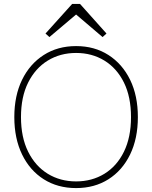

<svg xmlns="http://www.w3.org/2000/svg" viewBox="-20 -948 775 979"><path d="M368 11Q274 11 203 -34Q132 -79 92.5 -160.5Q53 -242 53 -351Q53 -460 92.5 -541Q132 -622 203 -667.5Q274 -713 368 -713Q462 -713 533 -667.5Q604 -622 643.5 -541Q683 -460 683 -351Q683 -242 643.5 -160.5Q604 -79 533 -34Q462 11 368 11ZM368 -23Q449 -23 512.5 -62Q576 -101 612 -174.5Q648 -248 648 -351Q648 -454 612 -527Q576 -600 512.5 -639Q449 -678 368 -678Q287 -678 223.5 -639Q160 -600 123.5 -527Q87 -454 87 -351Q87 -248 123.5 -174.5Q160 -101 223.5 -62Q287 -23 368 -23ZM348 -928H388L523 -777L503 -759L368 -874L232 -759L212 -777Z"/></svg>

Font: Zen Kaku Gothic Antique Light
Style: Regular
Weight: 300
Designer: Yoshimichi Ohira
Foundry: Positype
Version: Version 1.001